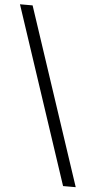

<svg xmlns="http://www.w3.org/2000/svg" viewBox="-80 -747 496 960"><g transform="rotate(5 168.5 -267.5)"><path d="M337.9 175.8H274.4L-19.5 -710.9H43.9Z"/></g></svg>

Font: Crimson Pro ExtraLight
Style: Regular
Weight: 400
Version: Version 1.002